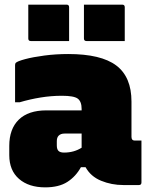

<svg xmlns="http://www.w3.org/2000/svg" viewBox="-20 -798 640 828"><path d="M547 -360V-208Q547 -192 560 -192H590V-11Q590 0 579 0H512Q461 0 416 -18.5Q371 -37 349 -77H329Q307 -37 270.5 -13.5Q234 10 175 10Q104 10 62 -26.5Q20 -63 20 -129V-169Q20 -242 61 -282Q102 -322 180 -322H332V-328Q332 -360 315.5 -372.5Q299 -385 247 -385Q201 -385 155 -377.5Q109 -370 65 -357H45V-517Q45 -524 48 -527Q55 -534 88.5 -543Q122 -552 171.5 -558.5Q221 -565 274 -565Q416 -565 481.5 -515.5Q547 -466 547 -360ZM225 -171Q225 -154 232.5 -147Q240 -140 256 -140Q299 -140 332 -161V-222H258Q242 -222 233 -213Q225 -205 225 -189ZM102 -778H267Q278 -778 278 -767V-621H113Q102 -621 102 -632ZM342 -778H507Q518 -778 518 -767V-621H353Q342 -621 342 -632Z"/></svg>

Font: Recursive Sn Lnr St XBk
Style: Regular
Weight: 1000
Version: Version 1.079;hotconv 1.0.112;makeotfexe 2.5.65598; ttfautoh